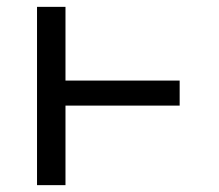

<svg xmlns="http://www.w3.org/2000/svg" viewBox="-20 -540 640 560"><path d="M88 0V-520H171V-305H504V-232H171V0Z"/></svg>

Font: Zed Mono Extended
Style: Regular
Weight: 400
Width: 7
Monospace: yes
Designer: Belleve Invis
Foundry: Belleve Invis
Version: Version 1.0.0; ttfautohint (v1.8.4)